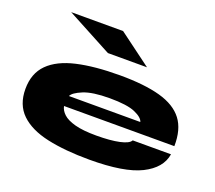

<svg xmlns="http://www.w3.org/2000/svg" viewBox="-127 -924 1248 1112"><g transform="rotate(20 497.0 -368.5)"><path d="M721 -176H957Q943 -88 840 -36.5Q737 15 523 15Q372 15 262.5 -9Q153 -33 94 -90Q35 -147 35 -244Q35 -340 92.5 -397.5Q150 -455 259 -480Q368 -505 523 -505Q675 -505 772 -478Q869 -451 915 -390.5Q961 -330 959 -227H279Q284 -201 307.5 -179Q331 -157 380.5 -143.5Q430 -130 513 -130Q599 -130 654.5 -142Q710 -154 721 -176ZM513 -360Q407 -360 351.5 -337Q296 -314 286 -291H726Q719 -317 670 -338.5Q621 -360 513 -360ZM413 -602 132 -752H452L654 -602Z"/></g></svg>

Font: Syne ExtraBold
Style: Regular
Weight: 800
Designer: Lucas Descroix
Foundry: Bonjour Monde
Version: Version 2.200; ttfautohint (v1.8.4)